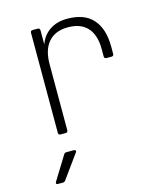

<svg xmlns="http://www.w3.org/2000/svg" viewBox="-118 -649 836 977"><g transform="rotate(-15 300.0 -160.0)"><path d="M144 0Q132 0 132 -12V-538Q132 -550 144 -550H170Q182 -550 182 -538V-464Q198 -509 235.5 -534.5Q273 -560 328 -560Q419 -560 463.5 -509Q508 -458 508 -365V-327Q508 -315 496 -315H470Q458 -315 458 -327V-365Q458 -439 423 -478Q388 -517 320 -517Q253 -517 217.5 -476Q182 -435 182 -360V-12Q182 0 170 0ZM67 240Q51 240 59 226L135 103Q139 95 149 95H187Q195 95 197 99.5Q199 104 194 110L105 233Q100 240 91 240Z"/></g></svg>

Font: Pitagon Sans Mono Thin
Style: Regular
Weight: 100
Monospace: yes
Designer: Travis Tran
Foundry: Pitagon
Version: Version 1.001; ttfautohint (v1.8.4.7-5d5b);gftools[0.9.26]